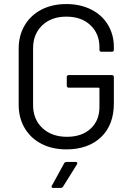

<svg xmlns="http://www.w3.org/2000/svg" viewBox="-20 -728 653 946"><path d="M307 8Q237 8 184 -19.5Q131 -47 101.5 -97Q72 -147 72 -212V-488Q72 -553 101.5 -603Q131 -653 184 -680.5Q237 -708 307 -708Q376 -708 429.5 -681Q483 -654 512 -605.5Q541 -557 541 -496V-483Q541 -473 531 -473H480Q470 -473 470 -483V-495Q470 -562 425.5 -604Q381 -646 307 -646Q233 -646 188 -603Q143 -560 143 -490V-210Q143 -140 189 -97Q235 -54 310 -54Q383 -54 426.5 -94Q470 -134 470 -201V-292Q470 -296 466 -296H319Q309 -296 309 -306V-348Q309 -358 319 -358H531Q541 -358 541 -348V-219Q541 -112 477.5 -52Q414 8 307 8ZM243 198Q237 198 235.5 195.5Q234 193 234 191Q234 189 236 186L296 77Q299 70 308 70H353Q359 70 360 72.5Q361 75 361 76Q361 79 359 82L291 191Q286 198 279 198Z"/></svg>

Font: LinhAnh
Style: Regular
Weight: 400
Designer: Jeremy Tribby
Foundry: Tribby Type
Version: Version 1.408